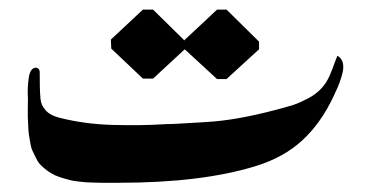

<svg xmlns="http://www.w3.org/2000/svg" viewBox="-20 -385 779 406"><path d="M693.4 -267.1Q702.6 -262.2 705.1 -251.5Q707.5 -240.7 702.9 -225.3Q698.2 -210 694.8 -202.1Q691.4 -194.3 685.5 -181.6Q658.7 -124.5 619.1 -88.1Q579.6 -51.8 520.5 -33.7Q406.2 1.5 231 1.5Q228 1.5 214.6 1.5Q201.2 1.5 196.8 1.5Q192.4 1.5 180.2 1.2Q168 1 162.1 0.5Q156.2 0 145.5 -1.2Q134.8 -2.4 127.9 -4.2Q121.1 -5.9 112.5 -8.5Q104 -11.2 96.7 -14.2Q87.4 -18.6 79.6 -24.4Q71.8 -30.3 66.2 -35.9Q60.5 -41.5 56.2 -50.8Q51.8 -60.1 48.8 -65.9Q45.9 -71.8 43.9 -83.5Q42 -95.2 41 -101.1Q40 -106.9 39.6 -120.1Q39.1 -133.3 38.8 -138.2Q38.6 -143.1 38.8 -157.5Q39.1 -171.9 39.1 -175.3Q39.1 -176.8 38.8 -181.6Q38.6 -186.5 38.6 -190.4Q38.6 -194.3 38.8 -200.2Q39.1 -206.1 39.6 -210.4Q40 -214.8 40.8 -220.2Q41.5 -225.6 42.7 -229.2Q43.9 -232.9 45.9 -236.1Q47.9 -239.3 50.3 -240.2Q55.2 -243.2 59.3 -241Q63.5 -238.8 64 -232.9Q64 -218.3 64.2 -203.1Q64.5 -188 65.7 -175.3Q66.9 -162.6 76.4 -151.9Q85.9 -141.1 105 -136.2Q131.3 -129.4 160.2 -125.5Q189 -121.6 219.7 -120.8Q250.5 -120.1 275.1 -120.4Q299.8 -120.6 333 -122.6Q342.8 -122.6 354 -123.3Q365.2 -124 374.3 -124.5Q383.3 -125 395.5 -125.7Q407.7 -126.5 416.5 -127Q479 -130.4 563.5 -152.8Q587.9 -159.2 600.1 -163.1Q612.3 -167 630.6 -176.5Q648.9 -186 660.6 -199.2Q665.5 -204.6 669.7 -211.2Q673.8 -217.8 677 -224.9Q680.2 -231.9 682.6 -238.5Q685.1 -245.1 688 -253.2Q690.9 -261.2 693.4 -267.1ZM439 -364.7H459L527.8 -296.9V-280.8L459 -217.8H439L371.1 -280.3H370.1L303.7 -218.8H282.2L215.3 -282.2L214.4 -301.3L282.2 -364.7H303.7L370.1 -299.3V-300.3Z"/></svg>

Font: Dehalvi Khush Khat
Style: Regular
Weight: 400
Version: Version 002.500